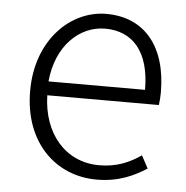

<svg xmlns="http://www.w3.org/2000/svg" viewBox="-45 -591 628 648"><g transform="rotate(5 269.0 -267.0)"><path d="M305 13C381 13 431 -12 474 -39L451 -82C411 -54 367 -36 310 -36C195 -36 118 -127 115 -256H493C495 -270 496 -285 496 -299C496 -455 419 -547 290 -547C170 -547 56 -440 56 -266C56 -91 167 13 305 13ZM115 -303C126 -425 204 -497 290 -497C384 -497 442 -432 442 -303Z"/></g></svg>

Font: Noto Sans HK Light
Style: Regular
Weight: 300
Designer: Ryoko NISHIZUKA 西塚涼子 (kana, bopomofo & ideographs); Paul D. Hunt (Latin, Greek & Cyrillic); Sandoll Communications 산돌커뮤니
Foundry: Adobe
Version: Version 2.004;hotconv 1.0.118;makeotfexe 2.5.65603